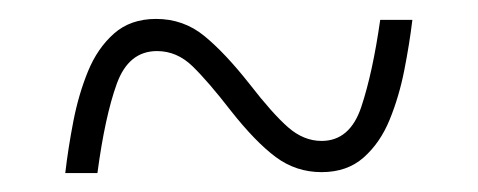

<svg xmlns="http://www.w3.org/2000/svg" viewBox="-20 -458 505 203"><path d="M49 -275Q52 -301 57.5 -329.5Q63 -358 73 -382.5Q83 -407 100.5 -422.5Q118 -438 145 -438Q174 -438 196 -420Q218 -402 244 -369Q268 -338 284.5 -323.5Q301 -309 320 -309Q350 -309 362 -345Q374 -381 382 -437H416Q413 -412 407.5 -384Q402 -356 392 -331.5Q382 -307 364.5 -291.5Q347 -276 320 -276Q293 -276 271.5 -292Q250 -308 224 -341Q200 -372 183.5 -388Q167 -404 146 -404Q116 -404 103.5 -369.5Q91 -335 83 -275Z"/></svg>

Font: Noto Serif Lao Condensed ExtraLight
Style: Regular
Weight: 200
Width: 3
Designer: Monotype Design Team
Foundry: Monotype Imaging Inc.
Version: Version 2.003; ttfautohint (v1.8.4.7-5d5b)